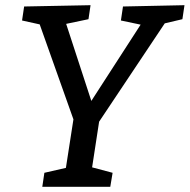

<svg xmlns="http://www.w3.org/2000/svg" viewBox="-20 -720 731 740"><path d="M683 -646 615 -630 362 -251 335 -75 414 -54 405 0H143L151 -54L234 -73L263 -260L133 -626L65 -641L73 -695L329 -700L321 -646L235 -628L332 -331L522 -625L446 -641L454 -695L691 -700Z"/></svg>

Font: Bitter Pro Medium
Style: Italic
Weight: 500
Italic angle: -9°
Designer: Sol Matas, and Bitter project Authors
Foundry: Sol Matas
Version: Version 1.010